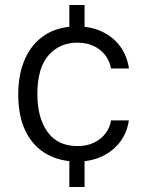

<svg xmlns="http://www.w3.org/2000/svg" viewBox="-20 -743 578 763"><path d="M316 0H255.5V-136.5H316ZM316 -587H255.5V-723H316ZM287 -638Q340.5 -638 384 -618Q427.5 -598 456 -560.8Q484.5 -523.5 492.5 -471H421Q416 -500 398.5 -523.2Q381 -546.5 352.8 -560Q324.5 -573.5 287.5 -573.5Q217 -573.5 172.8 -523.2Q128.5 -473 128.5 -368.5Q128.5 -275 168.8 -218.8Q209 -162.5 288.5 -162.5Q325.5 -162.5 353.8 -176.2Q382 -190 399.5 -213.2Q417 -236.5 421.5 -264.5H492Q484.5 -213.5 455.5 -176.8Q426.5 -140 383.2 -120.5Q340 -101 287 -101Q218 -101 165 -131Q112 -161 82.2 -220.5Q52.5 -280 52.5 -368Q52.5 -448.5 79.5 -509.2Q106.5 -570 158.8 -604Q211 -638 287 -638Z"/></svg>

Font: Public Sans Thin Light
Style: Regular
Weight: 300
Version: Version 1.007